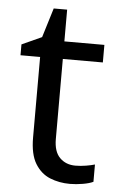

<svg xmlns="http://www.w3.org/2000/svg" viewBox="-50 -695 461 741"><g transform="rotate(5 180.5 -324.5)"><path d="M264 -62Q284 -62 305 -65.5Q326 -69 339 -73V-6Q325 1 299 5.5Q273 10 249 10Q207 10 171.5 -4.5Q136 -19 114 -55Q92 -91 92 -156V-468H16V-510L93 -545L128 -659H180V-536H335V-468H180V-158Q180 -109 203.5 -85.5Q227 -62 264 -62Z"/></g></svg>

Font: umalayalam05
Style: Book
Weight: 400
Designer: Jelle Bosma - Monotype Design Team
Foundry: Monotype Imaging Inc.
Version: Version 2.003